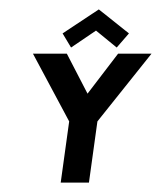

<svg xmlns="http://www.w3.org/2000/svg" viewBox="-20 -388 342 408"><path d="M50 -274 127 -130 109 0H169L187 -130L302 -274H231L166 -189L122 -274ZM113 -317 131 -287 184 -323 228 -287 254 -317 190 -368Z"/></svg>

Font: Hussar Tani
Style: DwaKurs
Weight: 700
Foundry: Cannot Into Space Fonts
Version: Version 0.92